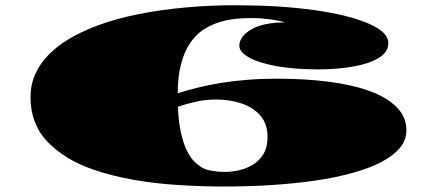

<svg xmlns="http://www.w3.org/2000/svg" viewBox="-20 -677 1635 725"><path d="M824.7 27.3Q738.8 27.3 651.4 21.5Q564 16.1 482.9 1.7Q401.9 -12.7 331.1 -37.1Q224.1 -74.2 159.7 -141.4Q95.2 -208.5 95.2 -310.1Q95.2 -356.9 113 -397Q130.9 -437 163.6 -470.2Q195.8 -503.4 241.2 -530.3Q286.6 -557.1 341.3 -578.1Q414.6 -606 501.5 -623.3Q588.4 -640.6 681.9 -648.9Q775.4 -657.2 867.2 -657.2Q949.7 -657.2 1024.9 -652.8Q1175.8 -643.1 1280.3 -617.7Q1356.4 -599.1 1401.4 -573Q1446.3 -546.9 1446.3 -514.2Q1446.3 -479.5 1408.9 -457.5Q1371.6 -435.5 1311.5 -425.3Q1251.5 -415 1183.1 -415Q1091.3 -415 1024.2 -427.2Q957 -439.5 920.4 -460Q883.8 -480.5 883.8 -504.4Q883.8 -539.1 928.5 -565.7Q973.1 -592.3 1057.1 -592.3Q1029.3 -600.6 994.4 -604.7Q959.5 -608.9 934.1 -608.9Q903.3 -608.9 870.1 -606Q837.4 -602.5 805.9 -592.5Q774.4 -582.5 746.6 -564Q718.8 -545.4 697.3 -513.7Q676.3 -482.4 663.8 -435.8Q651.4 -389.2 650.9 -324.7Q689 -336.9 730 -346.9Q771 -356.9 816.9 -364.3Q862.8 -371.6 914.6 -375.7Q966.3 -379.9 1025.4 -379.9Q1132.8 -379.9 1222.9 -368.2Q1313 -356.4 1377.9 -332.5Q1442.4 -308.6 1478.5 -271.7Q1514.6 -234.9 1514.6 -184.6Q1514.6 -148.4 1489.7 -118.2Q1439.5 -59.1 1310.1 -23.9Q1278.3 -15.1 1243.4 -7.8Q1208.5 -0.5 1169.9 4.9Q1093.3 16.1 1005.9 21.7Q918.5 27.3 824.7 27.3ZM829.6 -27.8Q854 -27.8 881.8 -33.9Q909.7 -40 934.3 -54.7Q959 -69.3 974.6 -95Q990.2 -120.6 990.2 -159.2Q990.2 -210.4 962.2 -241.7Q934.1 -272.9 889.9 -287.1Q845.7 -301.3 796.9 -301.3Q756.8 -301.3 719.7 -293Q682.6 -284.7 651.9 -273.9Q653.8 -218.3 663.1 -176.8Q671.9 -136.7 685.3 -109.1Q698.7 -81.5 715.3 -65.4Q741.2 -40 770.5 -33.9Q799.8 -27.8 829.6 -27.8Z"/></svg>

Font: Asset
Style: Regular
Weight: 400
Version: Version 1.003; ttfautohint (v1.8.4.7-5d5b)